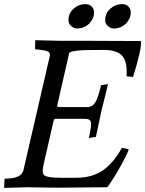

<svg xmlns="http://www.w3.org/2000/svg" viewBox="-30 -908 704 931"><path d="M472 -666Q537 -666 562.5 -637.5Q588 -609 584 -538L615 -535Q624 -563 631.5 -589.5Q639 -616 645 -642Q657 -695 653 -709L426 -710H265L141 -713L140 -669Q165 -667 180 -664.5Q195 -662 202.5 -658Q210 -654 211.5 -647Q213 -640 210 -630L83 -80Q77 -65 67 -58Q57 -51 44.5 -47.5Q32 -44 18.5 -43Q5 -42 -8 -41L-10 3L101 0Q164 1 201.5 1.5Q239 2 252 2L488 0Q491 0 500 -13Q509 -26 521.5 -46Q534 -66 547.5 -89.5Q561 -113 571.5 -133.5Q582 -154 588.5 -168.5Q595 -183 593 -185L561 -191Q519 -116 467.5 -81Q416 -46 340 -46H263Q203 -46 186 -57Q171 -69 182 -113L230 -323Q231 -332 242 -332H381Q408 -332 411 -315Q414 -297 401 -239L435 -244L461 -367L494 -500L460 -495Q446 -434 432 -411.5Q418 -389 394 -389H255Q245 -389 248 -399L305 -649Q308 -662 379 -665ZM480 -810Q480 -844 505 -866Q530 -888 561 -888Q582 -888 593 -876Q604 -864 604 -848Q604 -832 597.5 -818Q591 -804 580.5 -793.5Q570 -783 556.5 -777Q543 -771 528 -770Q510 -768 495 -780Q480 -792 480 -810ZM302 -810Q302 -844 327 -866Q352 -888 383 -888Q404 -888 415 -876Q426 -864 426 -848Q426 -832 419.5 -818Q413 -804 402.5 -793.5Q392 -783 378.5 -777Q365 -771 350 -770Q332 -768 317 -780Q302 -792 302 -810Z"/></svg>

Font: Lusitana
Style: Italic
Weight: 400
Italic angle: -12°
Designer: Ana Paula Megda
Foundry: Ana Paula Megda
Version: Version 1.000; ttfautohint (v1.1) -l 8 -r 50 -G 200 -x 14 -D